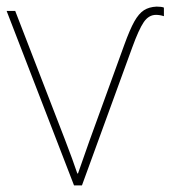

<svg xmlns="http://www.w3.org/2000/svg" viewBox="-20 -561 516 581"><path d="M476 -538V-512Q464 -516 452 -516Q430 -516 415 -494Q400 -472 380 -417L228 0H204L0 -528H26L176 -140Q201 -75 214 -36H216L250 -133L356 -425Q373 -472 386.5 -496Q400 -520 415.5 -530Q431 -540 454 -541Q469 -541 476 -538Z"/></svg>

Font: Noto Sans UI Thin
Style: Regular
Weight: 250
Designer: Monotype Design Team
Foundry: Monotype Imaging Inc.
Version: Version 1.001